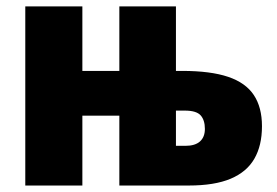

<svg xmlns="http://www.w3.org/2000/svg" viewBox="-20 -573 857 593"><path d="M523.4 -553.2V-354H542.5Q630.4 -354 684.6 -335.7Q738.8 -317.4 763.9 -279.5Q789.1 -241.7 789.1 -183.1Q789.1 -123.5 765.6 -82.8Q742.2 -42 692.4 -21Q642.6 0 563 0H348.6V-215.8H234.4V0H58.1V-553.2H234.4V-354H348.6V-553.2ZM550.8 -231.4H523.4V-122.6H552.7Q582.5 -122.6 597.7 -136.2Q612.8 -149.9 612.8 -174.8Q612.8 -202.1 599.6 -216.8Q586.4 -231.4 550.8 -231.4Z"/></svg>

Font: Open Sans SemiCondensed ExtraBold
Style: Regular
Weight: 800
Width: 4
Designer: Monotype Design Team
Foundry: Monotype Imaging Inc.
Version: Version 3.000